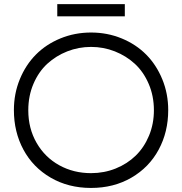

<svg xmlns="http://www.w3.org/2000/svg" viewBox="-20 -905 890 938"><path d="M118.2 -366.2Q118.2 -277.3 158.9 -206.8Q199.7 -136.2 269.5 -97.7Q339.4 -59.1 424.8 -59.1Q488.8 -59.1 545.2 -81.8Q601.6 -104.5 642.8 -144.5Q684.1 -184.6 708 -242.2Q731.9 -299.8 731.9 -366.2Q731.9 -436 706.5 -495.1Q681.2 -554.2 638.7 -593.3Q596.2 -632.3 540.8 -654.1Q485.4 -675.8 424.8 -675.8Q364.3 -675.8 308.8 -654.1Q253.4 -632.3 210.9 -593.3Q168.5 -554.2 143.3 -495.1Q118.2 -436 118.2 -366.2ZM47.9 -367.2Q47.9 -447.3 76.7 -517.6Q105.5 -587.9 155.3 -638.2Q205.1 -688.5 275.1 -717.3Q345.2 -746.1 424.8 -746.1Q504.4 -746.1 574.5 -717.3Q644.5 -688.5 694.3 -638.2Q744.1 -587.9 772.9 -517.6Q801.8 -447.3 801.8 -367.2Q801.8 -260.3 755.1 -173.8Q708.5 -87.4 622.1 -37.1Q535.6 13.2 424.8 13.2Q314 13.2 227.5 -37.1Q141.1 -87.4 94.5 -173.8Q47.9 -260.3 47.9 -367.2ZM259.8 -825.2V-884.8H589.8V-825.2Z"/></svg>

Font: Kreadon
Style: Regular
Weight: 400
Designer: kohakuno
Foundry: StudioGnu
Version: Version 1.000;Glyphs 3.1.2 (3151)